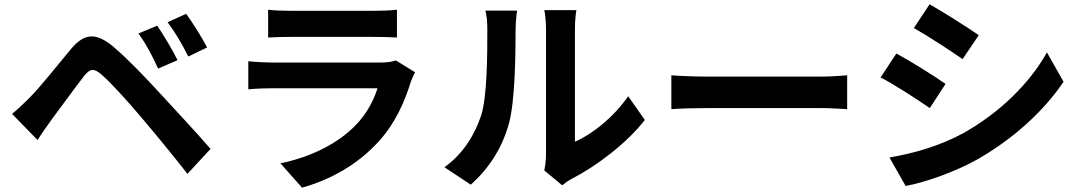

<svg xmlns="http://www.w3.org/2000/svg" viewBox="-20 -812 5020 890"><path d="M709 -693 622 -657C659 -605 684 -557 713 -494L803 -533C781 -579 737 -651 709 -693ZM843 -748 757 -709C794 -659 821 -613 853 -550L940 -592C917 -637 872 -708 843 -748ZM36 -284 154 -163C171 -189 195 -225 218 -256C259 -311 331 -410 370 -460C399 -496 416 -496 451 -466C488 -435 573 -342 635 -268C694 -199 785 -88 849 -6L956 -122C884 -205 777 -319 710 -392C648 -459 573 -538 506 -595C424 -664 370 -657 310 -586C242 -504 164 -406 118 -360C88 -330 66 -309 36 -284Z M1815 -532C1801 -526 1774 -522 1742 -522H1247C1216 -522 1173 -524 1131 -528V-398C1173 -402 1223 -403 1247 -403H1730C1712 -347 1681 -285 1627 -230C1551 -152 1431 -86 1280 -55L1380 58C1508 22 1636 -46 1737 -158C1812 -241 1855 -338 1885 -435C1889 -446 1897 -464 1904 -477ZM1223 -638C1252 -640 1295 -641 1327 -641H1710C1746 -641 1793 -640 1820 -638V-767C1792 -763 1743 -762 1712 -762H1327C1293 -762 1251 -763 1223 -767Z M2162 44C2248 -32 2310 -130 2340 -243C2367 -344 2370 -555 2370 -673C2370 -714 2376 -759 2377 -763H2230C2236 -739 2239 -712 2239 -672C2239 -551 2238 -362 2210 -276C2182 -191 2128 -99 2040 -37ZM2586 47C2599 37 2609 28 2630 17C2742 -40 2886 -148 2969 -256L2892 -366C2825 -269 2726 -190 2645 -155V-678C2645 -723 2651 -762 2652 -765H2503C2504 -762 2511 -724 2511 -679V-96C2511 -69 2507 -41 2503 -22Z M3092 -306C3129 -309 3196 -311 3253 -311H3790C3832 -311 3883 -307 3907 -306V-463C3881 -461 3836 -457 3790 -457H3253C3201 -457 3128 -460 3092 -463Z M4289 -792 4216 -682C4282 -645 4386 -577 4442 -538L4517 -649C4465 -685 4355 -755 4289 -792ZM4103 -82 4178 50C4267 34 4410 -16 4512 -74C4676 -168 4817 -295 4910 -433L4833 -569C4753 -426 4614 -289 4444 -194C4335 -135 4215 -101 4103 -82ZM4135 -564 4062 -453C4130 -418 4233 -350 4290 -311L4363 -423C4312 -459 4202 -528 4135 -564Z"/></svg>

Font: Genne Gothic Bold
Style: Regular
Weight: 700
Designer: Ryoko NISHIZUKA (kana & ideographs); Paul D. Hunt (Latin, Greek & Cyrillic); Wenlong ZHANG (bopomofo); Sandoll Communica
Foundry: Adobe Systems Incorporated
Version: Version 1.004;PS 1.004;hotconv 16.6.51;makeotf.lib2.5.65220